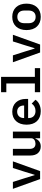

<svg xmlns="http://www.w3.org/2000/svg" viewBox="1404 -2184 792 3641"><g transform="rotate(-90 1800.5 -364.0)"><path d="M375.7 0 560.7 -516H434.3L365.1 -296.9L305.8 -104.4H299L239.7 -296.9L170.1 -516H39.4L224.4 0Z M998.9 0H1124.3V-516H998.9V-170.5C998.9 -114.7 947.4 -87.7 895.6 -87.7C830.3 -87.7 796.9 -126.4 796.9 -201V-516H671.5V-183.2C671.5 -58.2 741.1 12.1 843 12.1C926.8 12.1 970.9 -34.8 993.6 -90.9H998.9Z M1512.4 12.1C1620.7 12.1 1692.1 -32.7 1729 -88.1L1655.9 -159.4C1625.7 -115.4 1579.5 -87 1516 -87C1431.1 -87 1382.1 -138.8 1382.1 -213.4V-227.3H1744.7V-269.2C1744.7 -425.1 1651.3 -528.1 1502.5 -528.1C1352.3 -528.1 1256 -424 1256 -256.4C1256 -92 1348 12.1 1512.4 12.1ZM1382.1 -302.6V-310.4C1382.1 -384.2 1430.8 -435.4 1502.8 -435.4C1573.9 -435.4 1619.3 -386.7 1619.3 -311.4V-302.6Z M1872.2 0H2328.5V-99.4H2163V-740.1H1872.2V-640.6H2037.6V-99.4H1872.2Z M2776.3 0 2961.3 -516H2834.9L2765.6 -296.9L2706.3 -104.4H2699.6L2640.3 -296.9L2570.7 -516H2440L2625 0Z M3300.8 12.1C3456.3 12.1 3551.5 -92 3551.5 -258.2C3551.5 -424 3456.3 -528.1 3300.8 -528.1C3144.9 -528.1 3050.1 -424 3050.1 -258.2C3050.1 -92 3144.9 12.1 3300.8 12.1ZM3180.4 -218.4V-297.6C3180.4 -385.3 3226.9 -431.8 3300.8 -431.8C3374.3 -431.8 3420.8 -385.3 3420.8 -297.6V-218.4C3420.8 -130.7 3374.3 -84.5 3300.8 -84.5C3226.9 -84.5 3180.4 -130.7 3180.4 -218.4Z"/></g></svg>

Font: Margiela Mono SemiBold
Style: Regular
Weight: 600
Designer: Mike Abbink, Paul van der Laan, Pieter van Rosmalen
Foundry: Bold Monday
Version: Version 2.003 2021